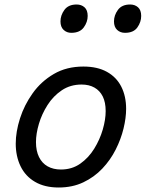

<svg xmlns="http://www.w3.org/2000/svg" viewBox="-20 -815 648 854"><path d="M241 19Q179 19 136 -6Q93 -31 71.5 -75.5Q50 -120 50 -176Q50 -229 69 -288.5Q88 -348 125.5 -400.5Q163 -453 219.5 -486Q276 -519 351 -519Q413 -519 455.5 -495.5Q498 -472 519.5 -429.5Q541 -387 541 -331Q541 -291 529.5 -243.5Q518 -196 494.5 -149.5Q471 -103 435 -65Q399 -27 350.5 -4Q302 19 241 19ZM251 -61Q300 -61 337 -87Q374 -113 399 -153.5Q424 -194 437 -238.5Q450 -283 450 -321Q450 -360 437 -386Q424 -412 400 -425.5Q376 -439 343 -439Q293 -439 255 -413.5Q217 -388 191.5 -348Q166 -308 153 -264Q140 -220 140 -183Q140 -144 153.5 -116.5Q167 -89 192 -75Q217 -61 251 -61ZM297 -669Q277 -669 263 -682Q249 -695 249 -720Q249 -747 266.5 -771Q284 -795 321 -795Q342 -795 356 -782.5Q370 -770 370 -744Q370 -717 352.5 -693Q335 -669 297 -669ZM536 -669Q515 -669 501 -682Q487 -695 487 -720Q487 -747 504.5 -771Q522 -795 559 -795Q580 -795 594 -782.5Q608 -770 608 -744Q608 -717 591 -693Q574 -669 536 -669Z"/></svg>

Font: Playwrite IN
Style: Regular
Weight: 400
Designer: Veronika Burian, José Scaglione
Foundry: TypeTogether
Version: Version 1.002